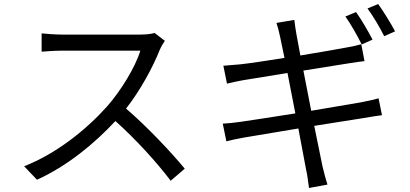

<svg xmlns="http://www.w3.org/2000/svg" viewBox="-20 -872 2040 955"><path d="M800 -669 749 -708C733 -703 707 -700 674 -700C637 -700 328 -700 288 -700C258 -700 201 -704 187 -706V-615C198 -616 253 -620 288 -620C323 -620 642 -620 678 -620C653 -537 580 -419 512 -342C409 -227 261 -108 100 -45L164 22C312 -45 447 -155 554 -270C656 -179 762 -62 829 27L899 -33C834 -112 712 -242 607 -332C678 -422 741 -539 775 -625C781 -639 794 -661 800 -669Z M1751 -812 1698 -790C1725 -752 1759 -692 1779 -651L1833 -675C1812 -716 1776 -777 1751 -812ZM1861 -852 1808 -830C1836 -792 1869 -736 1891 -692L1945 -716C1926 -753 1887 -816 1861 -852ZM1088 -257 1106 -169C1128 -175 1156 -181 1195 -188L1464 -233L1502 -31C1509 -2 1512 29 1517 63L1609 46C1599 17 1591 -17 1584 -45L1543 -246L1790 -285C1827 -291 1859 -297 1880 -299L1863 -383C1842 -377 1813 -370 1775 -363L1528 -321L1489 -521L1721 -558C1748 -562 1778 -567 1793 -568L1777 -652C1760 -647 1734 -641 1705 -636C1663 -628 1571 -612 1474 -596L1454 -704C1450 -726 1446 -755 1444 -773L1355 -758C1362 -737 1368 -715 1373 -690L1395 -584C1301 -569 1214 -556 1175 -552C1143 -549 1116 -547 1091 -545L1109 -456C1138 -463 1162 -468 1189 -473L1410 -509L1449 -308C1335 -290 1226 -273 1176 -266C1150 -262 1112 -258 1088 -257Z"/></svg>

Font: Noto Sans KR
Style: Regular
Weight: 400
Designer: Ryoko NISHIZUKA 西塚涼子 (kana, bopomofo & ideographs); Paul D. Hunt (Latin, Greek & Cyrillic); Sandoll Communications 산돌커뮤니
Foundry: Adobe
Version: Version 2.004;hotconv 1.0.118;makeotfexe 2.5.65603